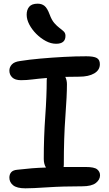

<svg xmlns="http://www.w3.org/2000/svg" viewBox="-20 -1013 594 1044"><path d="M118 11Q72 11 51.5 -5.5Q31 -22 31 -47Q31 -65 41 -76.5Q51 -88 74 -90Q116 -95 154 -98Q192 -101 230 -102Q218 -121 218 -149Q218 -267 226 -379Q234 -491 234 -576Q234 -584 235 -589Q186 -585 155.5 -581Q125 -577 94 -577Q62 -577 46.5 -592Q31 -607 31 -629Q31 -648 44.5 -662.5Q58 -677 88 -681Q138 -689 200 -694.5Q262 -700 326.5 -703.5Q391 -707 449 -707Q490 -707 506.5 -697.5Q523 -688 523 -664Q523 -632 492.5 -614Q462 -596 410 -596Q370 -596 335 -595Q344 -577 344 -555Q344 -493 335.5 -379Q327 -265 327 -117Q327 -110 326 -105Q354 -105 383.5 -105Q413 -105 446 -105Q493 -105 508.5 -92Q524 -79 524 -60Q524 -36 501 -18Q478 0 427 0Q321 0 239 5.5Q157 11 118 11ZM285 -775Q257 -775 229 -790Q201 -805 177.5 -828.5Q154 -852 139.5 -879.5Q125 -907 125 -933Q125 -960 139 -976.5Q153 -993 185 -993Q207 -993 222 -981Q237 -969 250 -934Q261 -904 275.5 -887.5Q290 -871 303.5 -861Q317 -851 326.5 -842Q336 -833 336 -818Q336 -775 285 -775Z"/></svg>

Font: Shantell Sans Normal
Style: Regular
Weight: 500
Designer: Stephen Nixon, Anya Danilova, Shantell Martin
Foundry: Arrow Type
Version: Version 1.009;[a7da0bfa3]